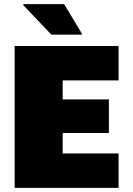

<svg xmlns="http://www.w3.org/2000/svg" viewBox="-20 -911 643 931"><path d="M51 0V-688H555V-521H284V-429H508V-266H284V-167H555V0ZM229 -743 93 -886V-891H291L377 -748V-743Z"/></svg>

Font: Saira Black
Style: Regular
Weight: 900
Designer: Hector Gatti with collaboration of the Omnibus-Type team
Foundry: Omnibus-Type
Version: Version 1.100; ttfautohint (v1.8.3)